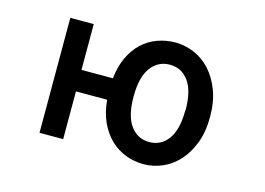

<svg xmlns="http://www.w3.org/2000/svg" viewBox="-79 -638 1157 839"><g transform="rotate(15 500.0 -218.0)"><path d="M740 -218Q740 -306 708 -349.5Q676 -393 623 -393Q570 -393 537.5 -349.5Q505 -306 505 -218Q505 -130 537 -86.5Q569 -43 622 -43Q675 -43 707 -86.5Q739 -130 739 -218ZM851 -218Q851 -150 831.5 -99Q812 -48 780 -13Q748 22 707 39.5Q666 57 623 57Q580 57 541 42Q502 27 472 -2Q442 -31 422 -74Q402 -117 397 -174H256V42H149V-478H255V-271H397Q403 -326 422.5 -367.5Q442 -409 472 -437Q502 -465 540.5 -479Q579 -493 622 -493Q665 -493 706.5 -475.5Q748 -458 780 -423Q812 -388 831.5 -336.5Q851 -285 851 -218Z"/></g></svg>

Font: NanumGothicCoding
Style: Bold
Weight: 700
Monospace: yes
Designer: Kwon Bruce; Nicolas Noh; Sung-woo Choi; Go-un Cha; Soo-hyun Park;
Foundry: NHN Corporation
Version: Version 2.000;PS 1;hotconv 1.0.49;makeotf.lib2.0.14853